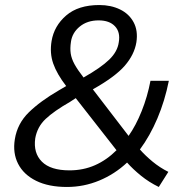

<svg xmlns="http://www.w3.org/2000/svg" viewBox="-20 -734 710 763"><path d="M611 9Q572 -10 540 -36Q508 -62 485 -88Q436 -42 374.5 -16.5Q313 9 246 9Q173 9 123.5 -15.5Q74 -40 52 -83Q30 -126 39 -181Q49 -243 94.5 -287.5Q140 -332 214 -375L243 -392Q206 -440 191.5 -481.5Q177 -523 185 -571Q195 -631 243 -672.5Q291 -714 375 -714Q421 -714 457 -696.5Q493 -679 511 -645.5Q529 -612 522 -566Q514 -517 476 -473Q438 -429 349 -379L491 -194Q520 -235 543 -292.5Q566 -350 578 -413H651Q635 -333 605.5 -263.5Q576 -194 536 -140Q557 -116 586 -92Q615 -68 649 -51ZM372 -653Q327 -653 297 -628.5Q267 -604 262 -568Q258 -542 261 -521.5Q264 -501 276 -479Q288 -457 312 -426Q381 -465 414 -497Q447 -529 452 -566Q459 -606 437 -629.5Q415 -653 372 -653ZM256 -57Q311 -57 357.5 -77.5Q404 -98 443 -137L281 -344L258 -329Q195 -293 161.5 -261.5Q128 -230 120 -184Q112 -126 146.5 -91.5Q181 -57 256 -57Z"/></svg>

Font: Mulish
Style: Italic
Weight: 400
Italic angle: -9°
Designer: Vernon Adams
Foundry: Vernon Adams
Version: Version 3.603; ttfautohint (v1.8.3)